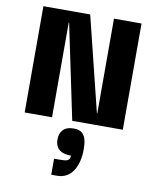

<svg xmlns="http://www.w3.org/2000/svg" viewBox="-93 -634 816 1002"><g transform="rotate(10 315.0 -133.5)"><path d="M429 -61H427L303 -563H55V0H200V-502H202L307 0H575V-563H429ZM279 296C356 296 392 225 392 135C392 55 362 38 322 38C269 38 248 69 248 109C248 148 268 180 332 180C332 208 315 211 279 211H248V296Z"/></g></svg>

Font: OSH Darker Grotesque Black
Style: Regular
Weight: 900
Designer: Gabriel Lam
Foundry: TypeRant
Version: Version 1.000;Glyphs 3.1.1 (3148)